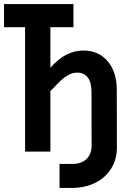

<svg xmlns="http://www.w3.org/2000/svg" viewBox="-20 -750 640 950"><path d="M274.6 180V61.1H338.8Q383 61.1 408.1 36.8Q433.3 12.4 433.3 -30.2L432.7 -294.6Q432.7 -342.7 414.3 -366.7Q395.9 -390.7 360.9 -390.7Q318.4 -390.7 269.7 -340.9L229.3 -299.1V0H104.1V-615.3H0V-730H343.4V-615.3H229.3V-415L244.1 -430.3Q311.3 -500 392.5 -500Q467.6 -500 512.7 -447.1Q557.8 -394.2 557.8 -305.8L558.4 -20.9Q558.4 38.7 530 84.2Q501.6 129.7 450.9 154.8Q400.2 180 332.9 180Z"/></svg>

Font: Pitagon Sans Mono
Style: Regular
Weight: 400
Monospace: yes
Designer: Travis Tran
Foundry: Pitagon
Version: Version 1.001;gftools[0.9.26]